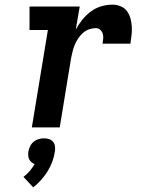

<svg xmlns="http://www.w3.org/2000/svg" viewBox="-20 -548 640 826"><path d="M117 0 186 -419H107V-520H323L306 -421Q318 -443 334.5 -463.5Q351 -484 371.5 -499Q392 -514 416 -521Q440 -528 464 -528Q482 -528 499 -521Q516 -514 526 -500.5Q536 -487 541 -469.5Q546 -452 547 -434Q548 -416 546 -397.5Q544 -379 541 -360H421Q423 -371 424 -382Q425 -393 422 -403Q419 -413 411 -420Q403 -427 392 -427Q378 -427 363.5 -422Q349 -417 337 -406.5Q325 -396 316.5 -383Q308 -370 302 -356Q296 -342 292.5 -327.5Q289 -313 286 -299L237 0ZM123 258 81 213Q96 202 108 187.5Q120 173 129 158Q121 155 115 149.5Q109 144 105.5 137Q102 130 101.5 121.5Q101 113 102 104Q104 93 109.5 81.5Q115 70 124.5 62Q134 54 146 50.5Q158 47 169 47Q180 47 191 50.5Q202 54 208.5 62Q215 70 216.5 81.5Q218 93 216 104Q213 126 205 147.5Q197 169 185 188.5Q173 208 157 226Q141 244 123 258Z"/></svg>

Font: Iosevka HT Extended
Style: Bold Italic
Weight: 700
Width: 7
Italic angle: -9°
Monospace: yes
Designer: Belleve Invis
Foundry: Belleve Invis
Version: Version 32.3.0; ttfautohint (v1.8.4)